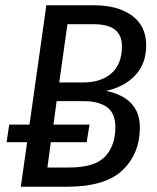

<svg xmlns="http://www.w3.org/2000/svg" viewBox="-20 -709 598 729"><path d="M511 -225Q511 -126 445.5 -63Q380 0 234 0H59L83 -169H5L15 -236H92L156 -689H336Q428 -689 481.5 -649.5Q535 -610 535 -537Q535 -467 493.5 -423Q452 -379 383 -364Q511 -337 511 -225ZM236 -617 205 -396H296Q364 -396 403.5 -431Q443 -466 443 -534Q443 -617 337 -617ZM418 -226Q418 -279 386.5 -302Q355 -325 296 -325H195L183 -236H320L309 -169H173L160 -73H242Q340 -73 379 -114.5Q418 -156 418 -226Z"/></svg>

Font: Fira Sans Condensed
Style: Italic
Weight: 400
Width: 3
Italic angle: -8°
Designer: bBox Type GmbH & Carrois Corporate GbR & Edenspiekermann AG
Foundry: bBox Type GmbH & Carrois Corporate GbR & Edenspiekermann AG
Version: Version 4.301